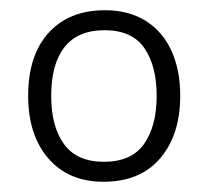

<svg xmlns="http://www.w3.org/2000/svg" viewBox="-20 -744 404 375"><path d="M332 -557Q332 -481 293 -435Q254 -389 182 -389Q114 -389 74.5 -434.5Q35 -480 35 -557Q35 -636 75 -680Q115 -724 185 -724Q232 -724 265 -703Q298 -682 315 -644.5Q332 -607 332 -557ZM80 -557Q80 -497 105 -462.5Q130 -428 183 -428Q237 -428 261.5 -463Q286 -498 286 -557Q286 -615 262 -650Q238 -685 184 -685Q132 -685 106 -652Q80 -619 80 -557Z"/></svg>

Font: Noto Sans Georgian Light
Style: Regular
Weight: 300
Version: Version 2.002